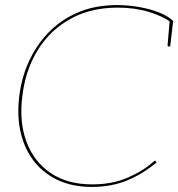

<svg xmlns="http://www.w3.org/2000/svg" viewBox="-20 -728 702 756"><path d="M342 8Q267 8 211 -17.5Q155 -43 117 -89Q79 -136 62.5 -201.5Q46 -267 56 -350Q66 -430 98.5 -496Q131 -562 181 -610Q231 -657 295.5 -682.5Q360 -708 441 -708Q486 -708 530 -700Q574 -692 608.5 -678Q643 -664 662 -645L661 -639L653 -640Q622 -664 566.5 -681Q511 -698 444 -698Q337 -698 257 -653.5Q177 -609 128.5 -530.5Q80 -452 68 -350Q55 -249 84 -170.5Q113 -92 179 -47Q245 -2 343 -2Q422 -2 483 -28.5Q544 -55 585 -92Q587 -94 588 -94.5Q589 -95 591 -95Q591 -95 592 -94.5Q593 -94 593 -93L597 -89Q544 -44 481.5 -18Q419 8 342 8ZM648 -645 661 -639 650 -545H644Q642 -545 640.5 -547.5Q639 -550 640 -552Z"/></svg>

Font: Aleo Thin
Style: Italic
Weight: 250
Italic angle: -7°
Designer: Alessio Laiso
Foundry: Alessio Laiso
Version: Version 2.001;gftools[0.9.29]